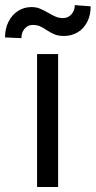

<svg xmlns="http://www.w3.org/2000/svg" viewBox="-60 -746 382 766"><path d="M87.9 -530.3H171.9V0H87.9ZM65.4 -717.8Q83.5 -717.8 97.2 -712.4Q110.8 -707 131.8 -695.3Q148.9 -685.1 162.4 -679.4Q175.8 -673.8 191.4 -673.8Q211.4 -673.8 224.9 -688.7Q238.3 -703.6 238.3 -725.6L301.8 -720.7Q301.8 -685.1 287.8 -658.2Q273.9 -631.3 249.5 -616.9Q225.1 -602.5 195.3 -602.5Q173.3 -602.5 158.2 -608.6Q143.1 -614.7 126 -626Q111.3 -636.2 99.1 -641.4Q86.9 -646.5 70.3 -646.5Q50.8 -646.5 38.1 -631.3Q25.4 -616.2 25.4 -593.8L-40 -596.7Q-40 -631.3 -26.1 -659.2Q-12.2 -687 12 -702.4Q36.1 -717.8 65.4 -717.8Z"/></svg>

Font: Pretendard Std
Style: Regular
Weight: 400
Designer: Base glyphs from Inter by Rasmus Andersson; Hangeul glyphs from Noto Sans CJK(Source Han Sans) by Jang Soo-young and Kan
Foundry: Kil Hyung-jin
Version: Version 1.309